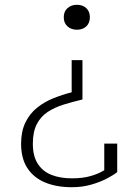

<svg xmlns="http://www.w3.org/2000/svg" viewBox="-20 -574 558 801"><path d="M324 -159V-323H279V-189Q240 -179 202.5 -164Q165 -149 134.5 -124.5Q104 -100 86 -63Q68 -26 68 26Q68 87 94 127Q120 167 167.5 187Q215 207 280 207Q324 207 361.5 196Q399 185 426.5 170.5Q454 156 469 144V25H415V144Q428 143 435.5 139Q443 135 446 129.5Q449 124 449.5 118.5Q450 113 449 107Q436 123 412.5 137.5Q389 152 356 161Q323 170 280 170Q231 170 194.5 155.5Q158 141 137.5 109Q117 77 117 26Q117 -24 133.5 -56Q150 -88 179 -107Q208 -126 245 -137.5Q282 -149 324 -159ZM301 -554Q325 -554 340 -540Q355 -526 355 -502Q355 -478 340 -464Q325 -450 301 -450Q277 -450 261.5 -464Q246 -478 246 -502Q246 -526 261.5 -540Q277 -554 301 -554Z"/></svg>

Font: Roboto Serif Thin
Style: Regular
Weight: 250
Designer: Greg Gazdowicz
Foundry: Commercial Type
Version: Version 1.004